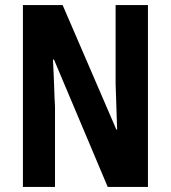

<svg xmlns="http://www.w3.org/2000/svg" viewBox="-20 -734 670 754"><path d="M561 0V-714H434V-405C436 -353 437 -317 440 -225H437L226 -714H70V0H196V-315C193 -363 193 -408 188 -500H192L403 0Z"/></svg>

Font: Noto Sans Gurmukhi UI ExtraCondensed
Style: Bold
Weight: 700
Width: 2
Designer: Jelle Bosma - Monotype Design Team
Foundry: Monotype Imaging Inc.
Version: Version 2.004